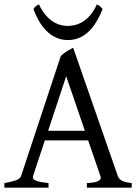

<svg xmlns="http://www.w3.org/2000/svg" viewBox="-20 -862 635 882"><path d="M201 -261 284 -512 370 -261ZM379 0H585V-21C555 -24 528 -31 521 -54L316 -643C280 -623 268 -614 259 -604L77 -54C73 -43 67 -33 0 -21V0H203V-21C157 -26 131 -32 131 -48C131 -50 131 -52 132 -54L186 -217H385L441 -54C442 -51 443 -48 443 -46C443 -31 422 -23 379 -21ZM425 -842C395 -773 345 -743 291 -743C238 -743 190 -775 159 -842C147 -836 140 -832 134 -820C185 -679 271 -678 293 -678C388 -678 432 -772 451 -820C444 -831 437 -836 425 -842Z"/></svg>

Font: Temporarium
Style: Regular
Weight: 400
Version: Version 1.1